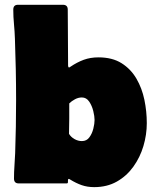

<svg xmlns="http://www.w3.org/2000/svg" viewBox="-20 -768 664 804"><path d="M594.7 -252.4Q594.7 -204.1 580.6 -156.5Q566.4 -108.9 538.3 -69.8Q510.3 -30.8 469.2 -7.6Q428.2 15.6 374.5 15.6Q345.7 15.6 322 7.3Q298.3 -1 273.9 -16.1L269.5 -18.6H266.6Q264.6 -17.1 264.6 -12.2Q264.6 -8.8 264.4 -4.4Q264.2 0 258.8 0H58.1Q38.6 0 38.6 -20.5Q38.6 -46.9 40.5 -73.7Q42.5 -100.6 43.5 -127Q45.4 -182.6 46.4 -238Q47.4 -293.5 47.4 -349.1Q47.4 -413.1 46.1 -477.3Q44.9 -541.5 42.5 -605Q41.5 -635.3 38.6 -666.3Q35.6 -697.3 35.6 -727.5Q35.6 -748 55.2 -748H243.2Q263.7 -748 263.7 -728Q263.7 -691.9 264.2 -655.3Q264.6 -618.7 264.6 -582.5Q265.1 -560.1 264.9 -537.8Q264.6 -515.6 265.1 -493.2Q265.1 -491.2 266.1 -488Q267.1 -484.9 270 -485.4L275.4 -488.8Q302.7 -507.3 330.6 -517.6Q358.4 -527.8 392.1 -527.8Q450.2 -527.8 489 -503.4Q527.8 -479 551.3 -438.7Q574.7 -398.4 584.7 -349.9Q594.7 -301.3 594.7 -252.4ZM322.8 -177.2Q342.8 -177.2 354.2 -192.9Q365.7 -208.5 370.8 -229.2Q376 -250 376 -265.6Q376 -280.8 370.6 -303Q365.2 -325.2 353.5 -342.5Q341.8 -359.9 322.8 -359.9Q308.1 -359.9 293.9 -352.3Q279.8 -344.7 270 -335Q270 -303.2 270 -271.2Q270 -239.3 269 -207.5Q277.3 -193.8 292.2 -185.5Q307.1 -177.2 322.8 -177.2Z"/></svg>

Font: Belanosima
Style: Bold
Weight: 700
Designer: The DocRepair Project, Santiago Orozco
Foundry: Google
Version: Version 2.000